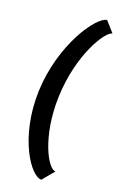

<svg xmlns="http://www.w3.org/2000/svg" viewBox="-144 -844 680 1091"><g transform="rotate(15 196.5 -298.5)"><path d="M218 188 283 122C239 122 161 -51 191 -294C222 -546 348 -714 393 -719L344 -785C281 -785 108 -577 73 -294C39 -15 155 188 218 188Z"/></g></svg>

Font: Bluebird
Style: Obl
Weight: 400
Designer: Jasper
Foundry: Cannot Into Space Fonts
Version: Version 0.98